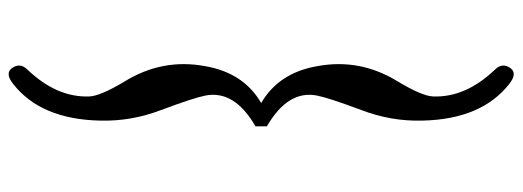

<svg xmlns="http://www.w3.org/2000/svg" viewBox="-396 -384 1190 437"><g transform="rotate(-90 198.5 -166.0)"><path d="M129 -153V-179Q212 -227 199 -293Q194 -319 166 -394Q140 -462 142 -533Q145 -668 226 -731Q249 -749 261 -734Q275 -715 258 -698Q194 -631 197 -557Q198 -532 231 -477Q284 -391 266 -294Q251 -206 182 -166Q251 -126 266 -38Q284 59 231 145Q198 200 197 225Q194 299 258 366Q275 383 261 402Q249 417 226 399Q145 336 142 201Q140 130 166 62Q194 -13 199 -39Q212 -105 129 -153Z"/></g></svg>

Font: Amiri
Style: Bold
Weight: 700
Designer: Khaled Hosny
Version: Version 0.113